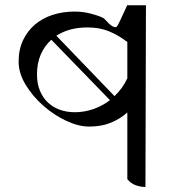

<svg xmlns="http://www.w3.org/2000/svg" viewBox="-20 -735 720 763"><path d="M558 8Q538 8 519 1Q500 -6 486 -23V-288Q458 -263 421 -247.5Q384 -232 334 -232Q292 -232 243 -255Q194 -278 152 -315Q110 -352 82 -398Q54 -444 54 -490Q54 -538 71.5 -575Q89 -612 119 -637.5Q149 -663 189.5 -676Q230 -689 276 -689Q310 -689 340 -681Q389 -668 396 -659Q431 -619 444 -629Q448 -631 486 -715L484 -714H560ZM277 -289Q315 -289 351 -301.5Q387 -314 417 -337L184 -577Q157 -553 142 -518.5Q127 -484 127 -439Q127 -403 138.5 -375Q150 -347 170 -328Q190 -309 217.5 -299Q245 -289 277 -289ZM486 -568Q451 -595 413.5 -610.5Q376 -626 327 -626Q255 -626 204 -593L435 -353Q451 -368 464 -386Q477 -404 486 -424Z"/></svg>

Font: hextamil15
Style: Book
Weight: 400
Designer: Jelle Bosma - Monotype Design Team
Foundry: Monotype Imaging Inc.
Version: Version 2.003